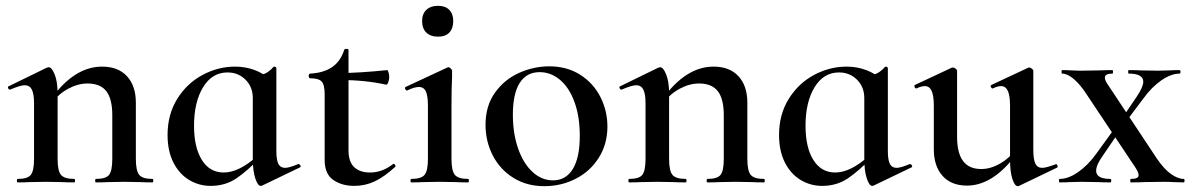

<svg xmlns="http://www.w3.org/2000/svg" viewBox="-20 -627 4096 660"><path d="M310 -12Q344 -12 355 -26Q366 -40 366 -81V-231Q366 -287 345.5 -313.5Q325 -340 281 -340Q248 -340 214.5 -322Q181 -304 160 -274L155 -286Q235 -398 331 -398Q386 -398 416.5 -365Q447 -332 447 -274V-81Q447 -40 458.5 -26Q470 -12 504 -12Q507 -12 507 -6Q507 0 504 0Q479 0 464 -1L407 -2L350 -1Q335 0 310 0Q307 0 307 -6Q307 -12 310 -12ZM41 -12Q75 -12 86 -26Q97 -40 97 -81V-272Q97 -304 89.5 -319Q82 -334 65 -334Q50 -334 15 -319H14Q10 -319 8 -324Q6 -329 9 -330L140 -394Q146 -396 147 -396Q158 -396 168 -371Q178 -346 178 -306V-81Q178 -40 189.5 -26Q201 -12 235 -12Q238 -12 238 -6Q238 0 235 0Q210 0 195 -1L138 -2L80 -1Q66 0 41 0Q38 0 38 -6Q38 -12 41 -12Z M556 -163Q556 -234 589.5 -287.5Q623 -341 676.5 -369.5Q730 -398 788 -398Q824 -398 856 -386Q888 -374 911 -351L849 -290Q849 -328 824 -353Q799 -378 762 -378Q709 -378 678 -327Q647 -276 647 -195Q647 -120 674 -77Q701 -34 749 -34Q802 -34 866 -92L874 -85Q830 -39 792 -13.5Q754 12 704 12Q664 12 630 -8.5Q596 -29 576 -68.5Q556 -108 556 -163ZM849 -81V-360Q878 -368 892 -374.5Q906 -381 920 -397Q921 -398 923 -398Q925 -398 927.5 -396.5Q930 -395 930 -393V-108Q930 -77 937 -63.5Q944 -50 960 -50Q974 -50 1005 -63H1006Q1010 -63 1012.5 -58.5Q1015 -54 1012 -52L881 11Q879 12 876 12Q866 12 857.5 -14Q849 -40 849 -81Z M1096 -77V-303Q1096 -336 1085.5 -347Q1075 -358 1045 -358Q1044 -358 1042.5 -360.5Q1041 -363 1041 -366Q1041 -369 1042.5 -371.5Q1044 -374 1045 -374Q1139 -378 1163 -455Q1164 -459 1171 -459Q1178 -459 1178 -455V-110Q1178 -71 1197.5 -52.5Q1217 -34 1252 -34Q1294 -34 1331 -63L1333 -64Q1336 -64 1338.5 -59.5Q1341 -55 1338 -53Q1301 -19 1268 -3.5Q1235 12 1198 12Q1155 12 1125.5 -8.5Q1096 -29 1096 -77ZM1149 -352V-376Q1213 -376 1311 -386Q1313 -386 1315.5 -378.5Q1318 -371 1318 -362Q1318 -353 1314.5 -344Q1311 -335 1307 -336Q1235 -352 1149 -352Z M1394 -12Q1428 -12 1439.5 -26Q1451 -40 1451 -81V-263Q1451 -297 1444 -312.5Q1437 -328 1420 -328Q1404 -328 1380 -316H1379Q1375 -316 1373 -321Q1371 -326 1374 -328L1518 -395L1521 -396Q1525 -396 1529.5 -391.5Q1534 -387 1534 -384V-363Q1532 -321 1532 -264V-81Q1532 -40 1543.5 -26Q1555 -12 1589 -12Q1592 -12 1592 -6Q1592 0 1589 0Q1564 0 1549 -1L1491 -2L1433 -1Q1419 0 1394 0Q1391 0 1391 -6Q1391 -12 1394 -12ZM1431 -555Q1431 -579 1445.5 -593Q1460 -607 1486 -607Q1511 -607 1524.5 -593Q1538 -579 1538 -555Q1538 -529 1524.5 -515Q1511 -501 1486 -501Q1460 -501 1445.5 -515Q1431 -529 1431 -555Z M1649 -198Q1649 -263 1681.5 -308.5Q1714 -354 1764.5 -376.5Q1815 -399 1868 -399Q1929 -399 1974.5 -370Q2020 -341 2044 -293.5Q2068 -246 2068 -192Q2068 -132 2038.5 -85Q2009 -38 1959 -12.5Q1909 13 1851 13Q1791 13 1745 -15.5Q1699 -44 1674 -92.5Q1649 -141 1649 -198ZM1973 -160Q1973 -227 1954.5 -277Q1936 -327 1904.5 -353Q1873 -379 1835 -379Q1790 -379 1766.5 -342Q1743 -305 1743 -233Q1743 -168 1761 -116.5Q1779 -65 1810.5 -36Q1842 -7 1881 -7Q1925 -7 1949 -46Q1973 -85 1973 -160Z M2412 -12Q2446 -12 2457 -26Q2468 -40 2468 -81V-231Q2468 -287 2447.5 -313.5Q2427 -340 2383 -340Q2350 -340 2316.5 -322Q2283 -304 2262 -274L2257 -286Q2337 -398 2433 -398Q2488 -398 2518.5 -365Q2549 -332 2549 -274V-81Q2549 -40 2560.5 -26Q2572 -12 2606 -12Q2609 -12 2609 -6Q2609 0 2606 0Q2581 0 2566 -1L2509 -2L2452 -1Q2437 0 2412 0Q2409 0 2409 -6Q2409 -12 2412 -12ZM2143 -12Q2177 -12 2188 -26Q2199 -40 2199 -81V-272Q2199 -304 2191.5 -319Q2184 -334 2167 -334Q2152 -334 2117 -319H2116Q2112 -319 2110 -324Q2108 -329 2111 -330L2242 -394Q2248 -396 2249 -396Q2260 -396 2270 -371Q2280 -346 2280 -306V-81Q2280 -40 2291.5 -26Q2303 -12 2337 -12Q2340 -12 2340 -6Q2340 0 2337 0Q2312 0 2297 -1L2240 -2L2182 -1Q2168 0 2143 0Q2140 0 2140 -6Q2140 -12 2143 -12Z M2658 -163Q2658 -234 2691.5 -287.5Q2725 -341 2778.5 -369.5Q2832 -398 2890 -398Q2926 -398 2958 -386Q2990 -374 3013 -351L2951 -290Q2951 -328 2926 -353Q2901 -378 2864 -378Q2811 -378 2780 -327Q2749 -276 2749 -195Q2749 -120 2776 -77Q2803 -34 2851 -34Q2904 -34 2968 -92L2976 -85Q2932 -39 2894 -13.5Q2856 12 2806 12Q2766 12 2732 -8.5Q2698 -29 2678 -68.5Q2658 -108 2658 -163ZM2951 -81V-360Q2980 -368 2994 -374.5Q3008 -381 3022 -397Q3023 -398 3025 -398Q3027 -398 3029.5 -396.5Q3032 -395 3032 -393V-108Q3032 -77 3039 -63.5Q3046 -50 3062 -50Q3076 -50 3107 -63H3108Q3112 -63 3114.5 -58.5Q3117 -54 3114 -52L2983 11Q2981 12 2978 12Q2968 12 2959.5 -14Q2951 -40 2951 -81Z M3190 -114V-263Q3190 -298 3182.5 -314.5Q3175 -331 3159 -331Q3146 -331 3131 -323H3130Q3126 -323 3124 -328Q3122 -333 3125 -335L3251 -394L3256 -395Q3260 -395 3265 -391Q3270 -387 3270 -384V-157Q3270 -101 3290.5 -73.5Q3311 -46 3353 -46Q3385 -46 3417.5 -64.5Q3450 -83 3471 -113L3477 -101Q3395 11 3304 11Q3250 11 3220 -22.5Q3190 -56 3190 -114ZM3563 -50Q3575 -50 3608 -62L3610 -63Q3613 -63 3615 -58Q3617 -53 3614 -51L3483 12L3479 13Q3468 13 3460 -12Q3452 -37 3452 -79V-263Q3452 -298 3444.5 -314.5Q3437 -331 3421 -331Q3409 -331 3393 -323H3392Q3388 -323 3386 -328.5Q3384 -334 3388 -335L3514 -394L3518 -395Q3522 -395 3527 -391Q3532 -387 3532 -384V-113Q3532 -79 3539 -64.5Q3546 -50 3563 -50Z M3868 -12Q3894 -12 3894 -25Q3894 -34 3883 -51L3715 -303Q3693 -337 3671 -355.5Q3649 -374 3631 -374Q3629 -374 3629 -380Q3629 -386 3631 -386Q3652 -386 3662 -385L3693 -384L3760 -385Q3776 -386 3804 -386Q3806 -386 3806 -380Q3806 -374 3804 -374Q3778 -374 3778 -360Q3778 -350 3789 -335L3956 -83Q3981 -46 4005 -29Q4029 -12 4049 -12Q4052 -12 4052 -6Q4052 0 4049 0L4014 -1Q4002 -2 3979 -2L3910 -1Q3895 0 3868 0Q3865 0 3865 -6Q3865 -12 3868 -12ZM3623 -12Q3652 -12 3685.5 -35Q3719 -58 3748 -98L3819 -196L3833 -183L3771 -92Q3748 -60 3748 -40Q3748 -12 3797 -12Q3800 -12 3800 -6Q3800 0 3797 0Q3770 0 3757 -1L3697 -2L3657 -1Q3647 0 3623 0Q3620 0 3620 -6Q3620 -12 3623 -12ZM3826 -204 3887 -294Q3910 -328 3910 -346Q3910 -374 3860 -374Q3858 -374 3858 -380Q3858 -386 3860 -386Q3887 -386 3901 -385L3961 -384L4001 -385Q4011 -386 4035 -386Q4038 -386 4038 -380Q4038 -374 4035 -374Q4006 -374 3972.5 -351Q3939 -328 3910 -288L3838 -192Z"/></svg>

Font: Cormorant Infant SemiBold
Style: Regular
Weight: 600
Designer: Christian Thalmann (Catharsis Fonts)
Foundry: Catharsis Fonts
Version: Version 4.000